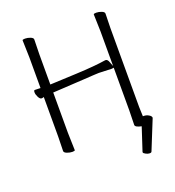

<svg xmlns="http://www.w3.org/2000/svg" viewBox="-153 -819 1006 1105"><g transform="rotate(-20 350.5 -267.0)"><path d="M587 160Q585 166 574 166Q563 166 550.5 159Q538 152 538 148V144L584 4Q546 -4 546 -18L548 -107V-368L536 -366L457 -369L434 -368L415 -367Q397 -366 368 -364Q339 -362 306.5 -360.5Q274 -359 229.5 -356Q185 -353 177 -353H172V-105L175 1Q175 6 159.5 6Q144 6 127 -0.5Q110 -7 110 -17L112 -106V-347Q103 -344 99 -344H98Q88 -344 79.5 -360.5Q71 -377 71 -390Q71 -403 77 -403H78L112 -402V-589L109 -695Q109 -700 125 -700Q141 -700 157.5 -693.5Q174 -687 174 -677L172 -588V-402H177Q178 -402 199.5 -403Q221 -404 334.5 -409Q448 -414 516 -425H519Q531 -425 538 -404L548 -378V-589L545 -695Q545 -700 561 -700Q577 -700 593.5 -693.5Q610 -687 610 -677L608 -588V-106L610 -48H615Q631 -48 645.5 -39.5Q660 -31 660 -21Q660 -19 659 -18Z"/></g></svg>

Font: LXGW WenKai TC Light
Style: Regular
Weight: 300
Designer: LXGW / Fontworks Inc.
Foundry: LXGW / Fontworks Inc.
Version: Version 1.330